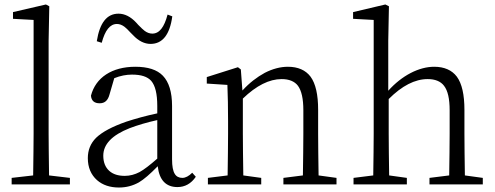

<svg xmlns="http://www.w3.org/2000/svg" viewBox="-20 -823 2211 857"><path d="M292 0V-29L199 -40C198 -119 197 -181 197 -227V-641L200 -795L185 -803L38 -769V-739L130 -734V-227C130 -181 129 -119 128 -40L32 -29V0Z M511 14C544 14 573 6 600 -9C622 -22 650 -46 684 -81C691 -19 721 12 772 12C805 12 833 -3 854 -34L838 -52C823 -37 808 -29 794 -29C779 -29 767 -35 760 -47C752 -60 748 -81 748 -112V-350C748 -412 734 -457 707 -485C681 -512 640 -525 584 -525C480 -525 407 -477 386 -396C388 -373 401 -362 425 -362C448 -362 462 -375 469 -402L490 -474C517 -485 544 -490 569 -490C610 -490 638 -481 655 -462C673 -441 682 -404 682 -350V-317C630 -306 584 -293 544 -280C481 -258 436 -234 409 -208C384 -183 372 -153 372 -117C372 -76 386 -43 413 -19C438 3 471 14 511 14ZM537 -38C508 -38 485 -45 468 -60C450 -76 441 -99 441 -128C441 -179 480 -220 559 -251C596 -265 637 -277 682 -287V-115C649 -86 623 -66 603 -55C582 -44 560 -38 537 -38ZM652 -627C705 -627 738 -668 749 -750L728 -758C713 -701 691 -673 660 -673C648 -673 637 -677 626 -685C619 -690 610 -699 597 -712C593 -717 590 -720 588 -722C563 -749 536 -762 509 -762C457 -762 425 -721 412 -639L434 -632C449 -688 471 -716 502 -716C513 -716 524 -712 535 -704C542 -699 551 -690 563 -677C568 -672 571 -669 573 -667C598 -640 625 -627 652 -627Z M1146 0V-29L1066 -40C1065 -113 1064 -176 1064 -227V-383C1124 -441 1182 -470 1237 -470C1270 -470 1295 -460 1310 -440C1326 -418 1334 -382 1334 -331V-227C1334 -176 1333 -113 1332 -40L1245 -29V0H1482V-29L1402 -40C1401 -113 1400 -176 1400 -227V-333C1400 -400 1389 -450 1366 -481C1344 -510 1310 -525 1265 -525C1232 -525 1197 -516 1162 -498C1127 -479 1093 -453 1062 -419L1055 -513L1042 -523L903 -479V-450L995 -444C997 -396 998 -342 998 -281V-227C998 -176 997 -113 996 -40L908 -29V0Z M1796 0V-29L1717 -40C1716 -113 1715 -176 1715 -227V-381C1774 -440 1832 -470 1889 -470C1922 -470 1947 -460 1962 -440C1979 -418 1987 -382 1987 -331V-227C1987 -176 1986 -113 1985 -40L1897 -29V0H2135V-29L2055 -40C2054 -113 2053 -176 2053 -227V-332C2053 -400 2042 -450 2019 -481C1997 -510 1963 -525 1918 -525C1850 -525 1774 -486 1713 -418V-641L1716 -795L1700 -803L1556 -769V-739L1648 -734V-227C1648 -176 1647 -113 1646 -40L1558 -29V0Z"/></svg>

Font: AllPunType Light
Style: Regular
Weight: 300
Version: 1.0